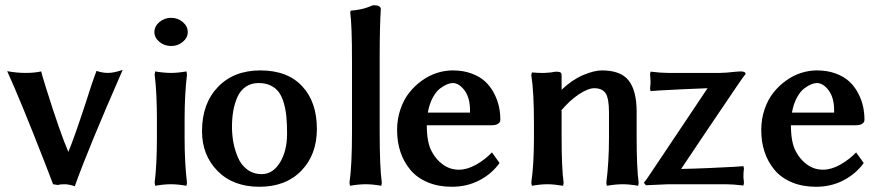

<svg xmlns="http://www.w3.org/2000/svg" viewBox="-20 -712 3367 742"><path d="M203.1 2.9 185.1 0Q180.2 -13.2 169.9 -39.8Q159.7 -66.4 154.8 -79.1Q60.5 -321.3 7.8 -437Q43.9 -430.2 78.1 -430.2Q113.3 -430.2 139.2 -436Q141.1 -427.2 144.5 -416Q147.9 -404.8 152.1 -391.1Q156.2 -377.4 158.2 -371.1Q212.4 -198.2 244.1 -125Q265.1 -174.3 309.1 -308.1Q336.4 -395 353 -438Q376 -430.2 397 -430.2Q420.4 -430.2 454.1 -441.9Q318.8 -132.8 269 7.8Q246.1 0 229 0Q212.9 0 203.1 2.9Z M576.7 -587.9Q576.7 -610.4 595.9 -626.7Q615.2 -643.1 641.6 -643.1Q667.5 -643.1 686.5 -626.7Q705.6 -610.4 705.6 -587.9Q705.6 -566.4 686.5 -550.3Q667.5 -534.2 641.6 -534.2Q615.2 -534.2 595.9 -550.3Q576.7 -566.4 576.7 -587.9ZM586.4 -181.2V-249Q586.4 -355.5 577.6 -423.8L579.6 -436Q613.8 -430.2 640.6 -430.2Q666.5 -430.2 700.7 -436L702.6 -423.8Q693.4 -347.7 693.4 -249V-181.2Q693.4 -82 702.6 -5.9L700.7 5.9Q666.5 0 640.6 0Q613.8 0 579.6 5.9L577.6 -5.9Q586.4 -74.2 586.4 -181.2Z M760.7 -205.1Q760.7 -312 822.3 -376Q883.8 -439.9 986.3 -439.9Q1090.8 -439.9 1147.7 -378.9Q1204.6 -317.9 1204.6 -213.9Q1204.6 -114.3 1144.5 -52.2Q1084.5 9.8 982.4 9.8Q880.9 9.8 820.8 -51.3Q760.7 -112.3 760.7 -205.1ZM979.5 -391.1Q950.7 -391.1 929.7 -376.7Q908.7 -362.3 897.7 -337.4Q886.7 -312.5 881.6 -283.9Q876.5 -255.4 876.5 -222.2Q876.5 -191.4 881.8 -162.1Q887.2 -132.8 899.4 -103.8Q911.6 -74.7 935.3 -56.9Q959 -39.1 991.7 -39.1Q1034.2 -39.1 1061.8 -83.7Q1089.4 -128.4 1089.4 -195.8Q1089.4 -232.9 1086.7 -261Q1084 -289.1 1076.7 -314.5Q1069.3 -339.8 1057.4 -356Q1045.4 -372.1 1025.9 -381.6Q1006.3 -391.1 979.5 -391.1Z M1340.3 -201.2V-475.1Q1340.3 -615.2 1333.5 -664.1L1335.4 -670.9Q1342.3 -671.4 1348.4 -672.1Q1354.5 -672.9 1359.1 -673.6Q1363.8 -674.3 1369.1 -675.3Q1374.5 -676.3 1377.9 -677Q1381.3 -677.7 1386.2 -679.2Q1391.1 -680.7 1393.6 -681.4Q1396 -682.1 1400.9 -683.8Q1405.8 -685.5 1407.5 -686.3Q1409.2 -687 1414.8 -689.2Q1420.4 -691.4 1422.4 -691.9Q1451.7 -691.9 1451.7 -676.8Q1447.3 -607.9 1447.3 -493.2V-200.2Q1447.3 -65.4 1455.6 -5.9L1453.6 5.9Q1419.4 0 1393.6 0Q1366.7 0 1332.5 5.9L1330.6 -5.9Q1340.3 -72.3 1340.3 -201.2Z M1633.3 -276.9H1796.4V-285.2Q1796.4 -334.5 1775.1 -362.8Q1753.9 -391.1 1729.5 -391.1Q1720.2 -391.1 1708 -386.2Q1695.8 -381.3 1680.7 -370.1Q1665.5 -358.9 1652.3 -334.5Q1639.2 -310.1 1633.3 -276.9ZM1881.3 -123 1910.6 -82Q1880.4 -40 1832.5 -15.1Q1784.7 9.8 1726.6 9.8Q1674.3 9.8 1633.3 -7.3Q1592.3 -24.4 1566.7 -54.7Q1541 -85 1527.8 -124Q1514.6 -163.1 1514.6 -209Q1514.6 -251.5 1527.3 -289.1Q1540 -326.7 1561.5 -353.8Q1583 -380.9 1610.6 -400.6Q1638.2 -420.4 1668.7 -430.2Q1699.2 -439.9 1729.5 -439.9Q1770 -439.9 1802.2 -428Q1834.5 -416 1855 -397Q1875.5 -377.9 1888.9 -352.3Q1902.3 -326.7 1908 -301.3Q1913.6 -275.9 1913.6 -249Q1913.6 -239.3 1904.8 -233.6Q1896 -228 1881.3 -228H1629.4Q1629.4 -159.7 1649.4 -125Q1665.5 -94.7 1692.6 -75.4Q1719.7 -56.2 1753.4 -56.2Q1785.2 -56.2 1819.6 -75.4Q1854 -94.7 1881.3 -123Z M2276.4 -371.1Q2252.9 -371.1 2217.3 -347.7Q2181.6 -324.2 2146.5 -282.2L2150.4 -285.2V-181.2Q2150.4 -62 2158.2 -5.9L2156.2 5.9Q2120.1 0 2095.2 0Q2069.8 0 2035.6 5.9L2033.2 -5.9Q2043.5 -75.7 2043.5 -181.2V-233.9Q2043.5 -358.9 2033.2 -421.9L2035.6 -432.1Q2087.9 -426.8 2127.4 -435.1Q2141.6 -435.1 2146 -432.1Q2150.4 -429.2 2150.4 -419.9V-365.2Q2190.4 -403.3 2232.9 -421.6Q2275.4 -439.9 2306.6 -439.9Q2378.9 -439.9 2409.7 -400.6Q2440.4 -361.3 2440.4 -279.8V-181.2Q2440.4 -62 2448.2 -5.9L2446.3 5.9Q2411.6 0 2386.2 0Q2359.9 0 2325.2 5.9L2323.2 -5.9Q2333.5 -85.4 2333.5 -181.2V-276.9Q2333.5 -331.5 2320.6 -351.3Q2307.6 -371.1 2276.4 -371.1Z M2762.2 -430.2Q2783.2 -430.2 2826.2 -435.1Q2832 -436 2842.3 -436Q2861.3 -436 2861.3 -425.8Q2855.5 -419.9 2829.1 -380.9Q2697.8 -187.5 2612.3 -59.1Q2663.1 -60.1 2723.1 -62.7Q2783.2 -65.4 2818.4 -67.4L2853 -69.8L2855 -61Q2853 -45.4 2853 -30.8Q2853 -22.9 2854 -18.1Q2854 -16.6 2854.5 -12Q2855 -7.3 2855 -4.9L2853 4.9Q2813 0 2784.2 0H2563L2476.1 3.9L2468.3 -5.9Q2478 -16.6 2492.2 -39.1Q2528.3 -93.8 2603.5 -205.3Q2678.7 -316.9 2714.4 -371.1Q2668.9 -369.6 2614 -366.9Q2559.1 -364.3 2526.4 -362.3L2494.1 -359.9L2492.2 -369.1Q2494.1 -384.8 2494.1 -398.9Q2494.1 -407.2 2493.2 -412.1Q2493.2 -413.6 2492.7 -418Q2492.2 -422.4 2492.2 -424.8L2494.1 -435.1Q2534.2 -430.2 2563 -430.2Z M3040.5 -276.9H3203.6V-285.2Q3203.6 -334.5 3182.4 -362.8Q3161.1 -391.1 3136.7 -391.1Q3127.4 -391.1 3115.2 -386.2Q3103 -381.3 3087.9 -370.1Q3072.8 -358.9 3059.6 -334.5Q3046.4 -310.1 3040.5 -276.9ZM3288.6 -123 3317.9 -82Q3287.6 -40 3239.7 -15.1Q3191.9 9.8 3133.8 9.8Q3081.5 9.8 3040.5 -7.3Q2999.5 -24.4 2973.9 -54.7Q2948.2 -85 2935.1 -124Q2921.9 -163.1 2921.9 -209Q2921.9 -251.5 2934.6 -289.1Q2947.3 -326.7 2968.8 -353.8Q2990.2 -380.9 3017.8 -400.6Q3045.4 -420.4 3075.9 -430.2Q3106.4 -439.9 3136.7 -439.9Q3177.2 -439.9 3209.5 -428Q3241.7 -416 3262.2 -397Q3282.7 -377.9 3296.1 -352.3Q3309.6 -326.7 3315.2 -301.3Q3320.8 -275.9 3320.8 -249Q3320.8 -239.3 3312 -233.6Q3303.2 -228 3288.6 -228H3036.6Q3036.6 -159.7 3056.6 -125Q3072.8 -94.7 3099.9 -75.4Q3127 -56.2 3160.6 -56.2Q3192.4 -56.2 3226.8 -75.4Q3261.2 -94.7 3288.6 -123Z"/></svg>

Font: Linear Smooth
Style: Bold
Weight: 700
Designer: Philipp H. Poll, Flanker
Foundry: Philipp H. Poll, reworked by Flanker
Version: Version 1.061 | FøM Fix